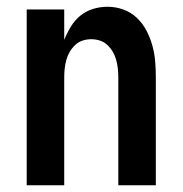

<svg xmlns="http://www.w3.org/2000/svg" viewBox="-20 -548 540 568"><path d="M59 0V-520H170V-430Q178 -450 189.5 -469Q201 -488 217.5 -501.5Q234 -515 255 -521.5Q276 -528 298 -528Q322 -528 344.5 -520Q367 -512 384.5 -495.5Q402 -479 413 -458Q424 -437 430.5 -414Q437 -391 439 -367.5Q441 -344 441 -320V0H330V-320Q330 -333 328.5 -346Q327 -359 323.5 -371.5Q320 -384 313.5 -395Q307 -406 297.5 -415Q288 -424 275.5 -428Q263 -432 250 -432Q237 -432 224.5 -428Q212 -424 202.5 -415Q193 -406 186.5 -395Q180 -384 176.5 -371.5Q173 -359 171.5 -346Q170 -333 170 -320V0Z"/></svg>

Font: Iosevka Term Curly
Style: Bold
Weight: 700
Designer: Belleve Invis
Foundry: Belleve Invis
Version: Version 32.3.0